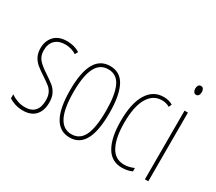

<svg xmlns="http://www.w3.org/2000/svg" viewBox="-132 -995 1437 1276"><g transform="rotate(30 586.0 -357.0)"><path d="M143 10Q110 10 82 1Q54 -8 35 -21V-52Q57 -36 85 -26Q113 -16 143 -16Q193 -16 218 -44Q243 -72 243 -125Q243 -158 232.5 -180Q222 -202 204.5 -216.5Q187 -231 152 -254Q112 -280 89 -299Q66 -318 52 -344.5Q38 -371 38 -408Q38 -464 71.5 -500.5Q105 -537 170 -537Q227 -537 268 -510L255 -487Q239 -499 216 -505.5Q193 -512 169 -512Q121 -512 92.5 -484.5Q64 -457 64 -407Q64 -366 85.5 -339.5Q107 -313 158 -280Q200 -252 221 -235Q242 -218 256 -191Q270 -164 270 -123Q270 -61 237.5 -25.5Q205 10 143 10Z M502 10Q348 10 348 -266Q348 -537 500 -537Q579 -537 615 -466.5Q651 -396 651 -264Q651 -125 614 -57.5Q577 10 502 10ZM501 -15Q565 -15 594.5 -75.5Q624 -136 624 -265Q624 -386 595 -449Q566 -512 500 -512Q435 -512 404.5 -450Q374 -388 374 -266Q374 -15 501 -15Z M742 -256Q742 -392 786.5 -464.5Q831 -537 911 -537Q951 -537 981 -519L971 -496Q946 -512 912 -512Q844 -512 806 -447Q768 -382 768 -257Q768 -144 801.5 -79.5Q835 -15 905 -15Q943 -15 980 -32V-6Q946 10 902 10Q822 10 782 -60Q742 -130 742 -256Z M1113 -691Q1113 -675 1106.5 -665.5Q1100 -656 1088 -656Q1076 -656 1069.5 -666Q1063 -676 1063 -690Q1063 -704 1069 -714Q1075 -724 1089 -724Q1101 -724 1107 -714.5Q1113 -705 1113 -691ZM1101 0H1075V-527H1101Z"/></g></svg>

Font: Noto Sans Display Thin Cond
Style: Regular
Weight: 250
Width: 3
Designer: Monotype Design team
Foundry: Monotype Imaging Inc.
Version: Version 1.000